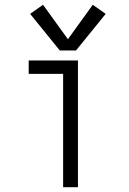

<svg xmlns="http://www.w3.org/2000/svg" viewBox="-20 -783 540 803"><path d="M244 0H306V-530H100V-474H244ZM230 -572H298L422 -725L368 -763L264 -619L160 -763L106 -725Z"/></svg>

Font: Iosevka SS09 Light
Style: Regular
Weight: 300
Monospace: yes
Designer: Belleve Invis
Foundry: Belleve Invis
Version: Version 5.2.1; ttfautohint (v1.8.3)